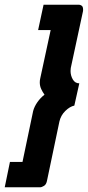

<svg xmlns="http://www.w3.org/2000/svg" viewBox="-43 -760 372 811"><path d="M118 -633 141 -740H291Q296 -740 302 -736Q308 -732 308 -719Q308 -713 307 -710L256 -473Q255 -467 255 -460Q255 -441 264.5 -424.5Q274 -408 292 -408L271 -314Q252 -310 233 -291.5Q214 -273 208 -247L156 1Q153 19 143 25Q133 31 127 31H-23L-1 -76H52L97 -291Q102 -310 115 -328.5Q128 -347 145 -360Q137 -371 131 -384Q125 -397 125 -412Q125 -421 127 -429L171 -633Z"/></svg>

Font: Raleway
Style: Bold Italic
Weight: 700
Italic angle: -12°
Designer: Matt McInerney, Pablo Impallari, Rodrigo Fuenzalida
Foundry: Matt McInerney, Pablo Impallari, Rodrigo Fuenzalida
Version: Version 4.101;RELEASE